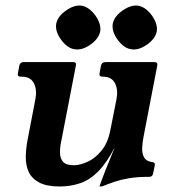

<svg xmlns="http://www.w3.org/2000/svg" viewBox="-20 -665 620 696"><path d="M196 11Q149 11 122 -3.5Q95 -18 84 -42Q73 -66 73.5 -96.5Q74 -127 80 -158L108 -304Q115 -339 103 -363Q91 -387 59 -387H55Q42 -387 45 -400L50 -427Q53 -440 66 -440H245Q258 -440 255 -427L202 -153Q197 -130 197.5 -110Q198 -90 209 -78Q220 -66 248 -66Q270 -66 297.5 -78.5Q325 -91 348 -119Q371 -147 380 -193L402 -304Q409 -339 397 -363Q385 -387 353 -387H352Q338 -387 341 -400L346 -427Q349 -440 363 -440H539Q553 -440 550 -427L502 -178Q497 -155 495.5 -132.5Q494 -110 502 -95Q510 -80 534 -77Q543 -76 541 -65L535 -36Q533 -24 521 -24Q478 -24 448.5 -19Q419 -14 396.5 -6.5Q374 1 352 10Q350 11 345 11H343Q341 11 341 9Q342 7 346 -5Q350 -17 362 -47Q374 -77 396 -131Q367 -75 336.5 -44Q306 -13 271 -1Q236 11 196 11ZM278 -644Q305 -638 327 -607Q348 -576 343 -550Q337 -523 306 -502Q275 -481 248 -487Q223 -491 200 -523Q179 -553 184 -580Q190 -607 221 -628Q252 -649 278 -644ZM483 -644Q510 -638 532 -607Q553 -576 548 -550Q542 -523 511 -502Q480 -481 453 -487Q428 -491 405 -523Q384 -553 389 -580Q395 -607 426 -628Q457 -649 483 -644Z"/></svg>

Font: Young Serif Light
Style: Italic
Weight: 300
Italic angle: -10.979°
Designer: Bastien Sozeau
Foundry: NBR — Bastien Sozeau
Version: Version 5.001